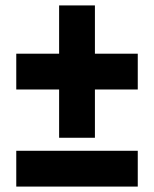

<svg xmlns="http://www.w3.org/2000/svg" viewBox="-20 -688 568 708"><path d="M198 -180V-358H40V-490H198V-668H330V-490H488V-358H330V-180ZM40 0V-132H488V0Z"/></svg>

Font: Archivo ExtraCondensed Black
Style: Regular
Weight: 900
Width: 2
Designer: Hector Gatti
Foundry: Omnibus-Type
Version: Version 2.001; ttfautohint (v1.8.3)